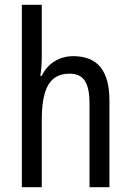

<svg xmlns="http://www.w3.org/2000/svg" viewBox="-20 -780 545 800"><path d="M154 -543V-760H71V0H154V-278C154 -410 186 -473 270 -473C329 -473 353 -435 353 -347V0H436V-360C436 -484 388 -546 285 -546C229 -546 179 -517 154 -464H148C152 -487 154 -515 154 -543Z"/></svg>

Font: Noto Sans Sinhala UI Condensed
Style: Regular
Weight: 400
Width: 3
Designer: Jelle Bosma - Monotype Design Team
Foundry: Monotype Imaging Inc.
Version: Version 2.006